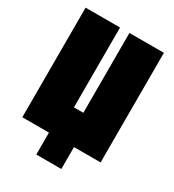

<svg xmlns="http://www.w3.org/2000/svg" viewBox="-200 -811 960 1062"><g transform="rotate(30 280.0 -280.0)"><path d="M530 -700V0H360V140H200V0H30V-700H250V-190H310V-700Z"/></g></svg>

Font: Tektur Condensed Black
Style: Regular
Weight: 900
Width: 3
Designer: Adam Jagosz
Foundry: Adam Jagosz
Version: Version 1.005;gftools[0.9.30]